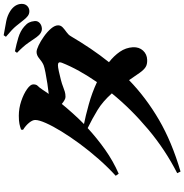

<svg xmlns="http://www.w3.org/2000/svg" viewBox="1 -910 998 1040"><g transform="rotate(-90 500.0 -390.0)"><path d="M348.1 -434.1Q390.6 -425.8 453.6 -408.4Q516.6 -391.1 575.2 -363.8Q608.9 -412.6 635.5 -460.4Q662.1 -508.3 680.2 -554.2Q688.5 -575.2 667 -575.2Q656.7 -575.2 634 -570.3Q611.3 -565.4 587.9 -559.3Q564.5 -553.2 551.8 -547.9Q536.1 -542 523.9 -538.1Q511.7 -534.2 495.1 -534.2Q487.3 -534.2 477.8 -539.6Q468.3 -544.9 457 -554.2Q432.1 -523.9 405 -493.7Q377.9 -463.4 348.1 -434.1ZM316.9 -764.2 317.9 -774.9Q333 -780.3 349.1 -783.7Q365.2 -787.1 393.1 -787.1Q433.6 -787.1 472.7 -773.9Q511.7 -760.7 537.4 -742.4Q563 -724.1 563 -709Q563 -691.9 554.7 -684.6Q546.4 -677.2 533.2 -657.2Q527.8 -648.9 522.5 -641.1Q517.1 -633.3 511.2 -625Q534.2 -627.4 566.7 -632.3Q599.1 -637.2 627.4 -642.8Q655.8 -648.4 667 -652.8Q685.1 -660.6 702.6 -675.8Q720.2 -690.9 738.8 -690.9Q751 -690.9 774.4 -679.7Q797.9 -668.5 823 -650.6Q848.1 -632.8 865.5 -612.3Q882.8 -591.8 882.8 -574.2Q882.8 -559.6 871.1 -548.8Q859.4 -538.1 845.2 -528.1Q831.1 -518.1 824.2 -505.9Q791 -449.7 756.1 -397.9Q721.2 -346.2 683.1 -298.8Q717.3 -272 739.5 -240Q761.7 -208 764.2 -168.9Q765.6 -135.3 745.8 -114Q726.1 -92.8 695.8 -91.8Q671.4 -90.8 656.2 -100.6Q641.1 -110.4 625.7 -132.3Q610.4 -154.3 585.9 -189.9Q490.7 -97.7 370.8 -27.8Q251 42 90.8 88.9L82 70.8Q209 6.3 319.6 -86.7Q430.2 -179.7 514.2 -283.2Q469.7 -333 423.8 -360.8Q377.9 -388.7 326.2 -414.1Q271.5 -363.8 209.5 -319.8Q147.5 -275.9 79.1 -246.1L67.9 -262.2Q113.8 -304.2 158 -354.2Q202.1 -404.3 240.5 -456.3Q278.8 -508.3 307.9 -555.7Q336.9 -603 353.5 -640.4Q370.1 -677.7 370.1 -698.2Q370.1 -712.9 355.2 -731.2Q340.3 -749.5 316.9 -764.2ZM733.9 -796.9 742.2 -808.1Q780.8 -800.3 816.4 -789.6Q852.1 -778.8 876 -757.8Q891.6 -744.6 897.9 -731.9Q904.3 -719.2 905.8 -702.1Q907.7 -686 896.2 -674.8Q884.8 -663.6 866.2 -662.1Q840.8 -660.6 818.8 -690.9Q804.2 -711.9 787.1 -736.8Q770 -761.7 733.9 -796.9ZM820.8 -856.9 829.1 -869.1Q875.5 -861.3 906.2 -855Q937 -848.6 960.9 -833Q997.6 -808.6 999 -772.9Q999.5 -754.4 988.8 -742.7Q978 -731 960.9 -730Q945.3 -729.5 933.3 -738.5Q921.4 -747.6 908.2 -765.1Q895 -781.7 878.9 -801.8Q862.8 -821.8 820.8 -856.9Z"/></g></svg>

Font: Source Han Serif JP Heavy
Style: Regular
Weight: 900
Designer: Ryoko NISHIZUKA  (kana & ideographs); Frank Grießhammer (Latin, Greek & Cyrillic); Wenlong ZHANG  (bopomofo); Sandoll Co
Foundry: Adobe Systems Incorporated
Version: Version 1.001;PS 1.001;hotconv 16.6.54;makeotf.lib2.5.65590